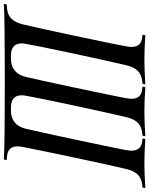

<svg xmlns="http://www.w3.org/2000/svg" viewBox="86 -863 772 994"><g transform="rotate(90 472.0 -366.0)"><path d="M398.9 -4.9Q77.6 -4.9 -4.9 0L-2 -14.6L19.5 -16.6Q52.2 -19.5 72.3 -39.6Q92.3 -59.6 101.6 -100.1Q120.6 -180.2 159.7 -364Q198.7 -547.9 214.8 -632.3Q217.8 -648.4 217.8 -661.6Q217.8 -711.4 168 -716.3L154.8 -717.8L157.7 -732.4Q231.4 -727.5 283.7 -727.5Q336.4 -727.5 411.6 -732.4L408.7 -717.8L394.5 -716.3Q360.8 -712.4 341.3 -692.6Q321.8 -672.9 312.5 -632.3Q291 -541.5 252 -358.9Q212.9 -176.3 201.7 -111.8Q199.7 -102.1 199.7 -91.8Q199.7 -64 216.1 -50.3Q232.4 -36.6 261.2 -36.6H280.8Q314.5 -36.6 338.9 -55.2Q363.3 -73.7 372.6 -111.8Q388.2 -176.8 427.2 -360.4Q466.3 -543.9 483.4 -632.3Q486.3 -648.4 486.3 -661.6Q486.3 -711.4 436.5 -716.3L423.3 -717.8L426.3 -732.4Q500 -727.5 552.2 -727.5Q605 -727.5 680.2 -732.4L677.2 -717.8L663.1 -716.3Q629.4 -712.4 609.9 -692.6Q590.3 -672.9 581.1 -632.3Q559.6 -541.5 520.5 -358.9Q481.4 -176.3 470.2 -111.8Q468.3 -102.1 468.3 -91.8Q468.3 -64 484.6 -50.3Q501 -36.6 529.8 -36.6H549.3Q583 -36.6 607.4 -55.2Q631.8 -73.7 641.1 -111.8Q656.7 -176.8 695.8 -360.4Q734.9 -543.9 752 -632.3Q754.9 -648.4 754.9 -661.6Q754.9 -711.4 705.1 -716.3L691.9 -717.8L694.8 -732.4Q768.6 -727.5 820.8 -727.5Q873.5 -727.5 948.7 -732.4L945.8 -717.8L931.6 -716.3Q897.9 -712.4 878.4 -692.6Q858.9 -672.9 849.6 -632.3Q830.6 -552.2 791.5 -368.4Q752.4 -184.6 736.3 -100.1Q732.9 -84.5 732.9 -70.3Q732.9 -21 783.2 -16.6L803.7 -14.6L800.8 0Q719.7 -4.9 398.9 -4.9Z"/></g></svg>

Font: Flanker
Style: Italic
Weight: 400
Italic angle: -12°
Designer: Flanker
Version: Version 2.027